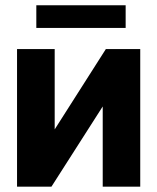

<svg xmlns="http://www.w3.org/2000/svg" viewBox="-20 -700 590 720"><path d="M43.9 -516.1H185.1V-214.8L377 -516.1H505.9V0H365.2V-300.8L172.9 0H43.9ZM116.2 -595.2V-680.2H451.2V-595.2Z"/></svg>

Font: LT Superior
Style: Bold
Weight: 400
Designer: Daniel Lyons
Foundry: LyonsType
Version: Version 1.000